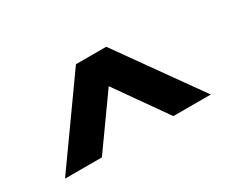

<svg xmlns="http://www.w3.org/2000/svg" viewBox="-69 -928 908 762"><g transform="rotate(-30 385.5 -547.0)"><path d="M51.4 -361.1 316 -732.7H454.7L719.3 -361.1H547.8L339.2 -657.5L432.9 -659.3L220.3 -361.1Z"/></g></svg>

Font: Lexend Mega
Style: Regular
Weight: 400
Designer: Bonnie Shaver-Troup, Thomas Jockin
Foundry: Lexend
Version: Version 1.007